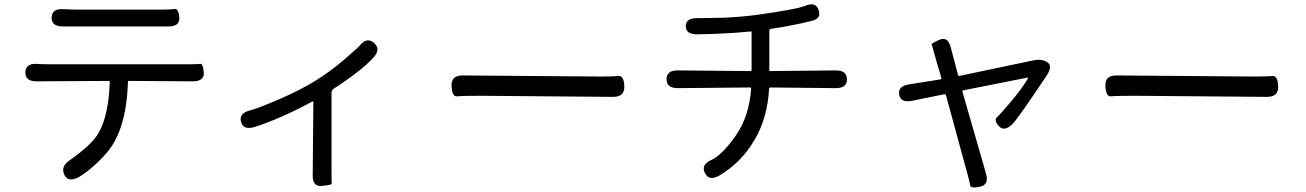

<svg xmlns="http://www.w3.org/2000/svg" viewBox="-20 -778 5970 878"><path d="M338 33Q291 57 274 21Q257 -16 297 -44Q395 -113 425 -161Q455 -209 468 -275Q479 -328 482 -403Q482 -408 477 -408L148 -406Q95 -406 96 -447Q97 -489 150 -486L157 -485Q182 -484 207 -484H837Q885 -484 896.5 -486Q908 -488 912 -447Q915 -406 861 -406L570 -408Q565 -408 565 -403Q560 -235 506 -135Q479 -84 425.5 -34.5Q372 15 338 33ZM268 -657Q215 -657 216 -698Q218 -740 270 -736H280Q305 -734 330 -734H710Q760 -734 778.5 -736.5Q797 -739 800 -698Q803 -657 750 -657Z M1454 72Q1409 78 1410 23L1413 -311Q1413 -316 1409 -314Q1258 -233 1143 -197Q1093 -182 1082 -221Q1072 -260 1123 -273Q1154 -280 1261 -326Q1353 -366 1422 -408.5Q1491 -451 1558 -509Q1620 -563 1625 -569Q1657 -610 1690 -582Q1723 -554 1688 -515Q1632 -454 1507 -373Q1496 -366 1496 -353V-10Q1496 58 1497 62.5Q1498 67 1454 72Z M2045 -384Q2042 -433 2095 -433L2729 -428Q2782 -428 2807.5 -430.5Q2833 -433 2835 -384Q2837 -335 2784 -335L2181 -340Q2094 -340 2070.5 -337.5Q2047 -335 2045 -384Z M3269 25Q3223 51 3204 14Q3184 -24 3232 -46Q3282 -69 3344 -157Q3406 -245 3415 -373Q3415 -378 3410 -378L3081 -375Q3028 -374 3028 -416Q3028 -457 3081 -456L3412 -453Q3417 -453 3417 -458V-630Q3417 -635 3412 -634Q3298 -623 3168 -621Q3116 -621 3116 -658Q3116 -695 3168 -695L3236 -696Q3262 -696 3288 -697Q3366 -700 3442 -710Q3626 -736 3661 -751Q3710 -772 3723 -733Q3737 -695 3697 -684Q3617 -663 3505 -646Q3498 -645 3498 -638V-458Q3498 -453 3503 -453L3800 -456Q3853 -457 3853 -415Q3853 -374 3800 -375L3503 -378Q3497 -378 3497 -372Q3489 -235 3429 -136Q3368 -33 3269 25Z M4461 76Q4418 85 4416 68.5Q4414 52 4404 17L4306 -342Q4304 -348 4298 -347L4150 -317Q4099 -307 4092 -345Q4085 -384 4136 -392L4281 -415Q4286 -416 4285 -421L4260 -506Q4253 -531 4246 -556Q4243 -569 4240 -574Q4237 -579 4276 -596Q4315 -613 4328 -560L4361 -435Q4362 -430 4368 -431L4706 -502Q4745 -510 4770 -493Q4795 -475 4766 -432Q4634 -234 4610 -211Q4573 -174 4548 -201Q4523 -228 4540 -243Q4557 -258 4607 -318Q4657 -378 4681 -420Q4683 -424 4678 -423L4385 -365Q4380 -364 4381 -359L4489 16Q4504 67 4461 76Z M5035 -384Q5032 -433 5085 -433L5719 -428Q5772 -428 5797.5 -430.5Q5823 -433 5825 -384Q5827 -335 5774 -335L5171 -340Q5084 -340 5060.5 -337.5Q5037 -335 5035 -384Z"/></svg>

Font: Resource Han Rounded KR
Style: Regular
Weight: 400
Designer: Cyano Hao (round all glyphs); Ryoko NISHIZUKA 西塚涼子 (kana, bopomofo & ideographs); Paul D. Hunt (Latin, Greek & Cyrillic)
Foundry: Cyano Hao
Version: 0.990